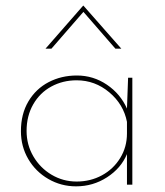

<svg xmlns="http://www.w3.org/2000/svg" viewBox="-20 -653 582 679"><path d="M448 -378V0H429V-108Q408 -58 358.5 -26Q309 6 249 6Q196 6 151 -20Q106 -46 80 -90.5Q54 -135 54 -189Q54 -250 80.5 -294.5Q107 -339 152 -362.5Q197 -386 252 -386Q310 -386 358 -353.5Q406 -321 429 -269L433 -378ZM429 -181V-222Q417 -284 366.5 -326.5Q316 -369 251 -369Q202 -369 161.5 -347Q121 -325 97.5 -284Q74 -243 74 -190Q74 -141 98 -100Q122 -59 162.5 -35Q203 -11 251 -11Q300 -11 340.5 -33Q381 -55 405 -94Q429 -133 429 -181ZM388 -481 275 -611 162 -481H141L274 -633H275L409 -481Z"/></svg>

Font: Josefin Sans Thin
Style: Regular
Weight: 250
Designer: Santiago Orozco
Foundry: Typemade
Version: Version 2.000